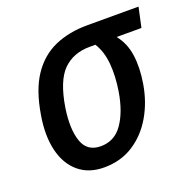

<svg xmlns="http://www.w3.org/2000/svg" viewBox="-103 -643 759 756"><g transform="rotate(-20 276.5 -264.5)"><path d="M210 10Q146 10 104 -25.5Q62 -61 47 -124Q32 -187 46 -269Q62 -368 101.5 -427Q141 -486 201 -512.5Q261 -539 338 -539H553L535 -456H431Q462 -418 469.5 -365Q477 -312 466 -246Q454 -174 420 -116Q386 -58 333 -24Q280 10 210 10ZM226 -73Q284 -73 318 -122Q352 -171 365 -251Q375 -312 370.5 -365Q366 -418 342 -456H319Q249 -456 206 -413Q163 -370 146 -263Q133 -178 151 -125.5Q169 -73 226 -73Z"/></g></svg>

Font: Noto Sans SemiCondensed Medium
Style: Italic
Weight: 500
Width: 4
Italic angle: -12°
Designer: Monotype Design Team
Foundry: Monotype Imaging Inc.
Version: Version 2.013; ttfautohint (v1.8.4.7-5d5b)